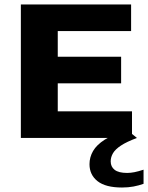

<svg xmlns="http://www.w3.org/2000/svg" viewBox="-20 -615 660 856"><path d="M73 0V-595H564.5V-476.5H237.5V-118.5H568.5V0ZM163 -243.5V-362H520V-243.5ZM524 221Q451 221 415 192.8Q379 164.5 379 117Q379 86 394.8 58.5Q410.5 31 447.2 7.5Q484 -16 547.5 -35L590.5 0Q545 17 519.5 33.8Q494 50.5 483.8 68Q473.5 85.5 473.5 104.5Q473.5 128.5 491.2 142.2Q509 156 547 156Q562.5 156 580 152.5Q597.5 149 620 141.5V204.5Q599 212 575.5 216.5Q552 221 524 221Z"/></svg>

Font: Encode Sans SC SemiExpanded
Style: Bold
Weight: 700
Width: 6
Designer: Multiple Designers
Foundry: Impallari Type
Version: Version 3.002